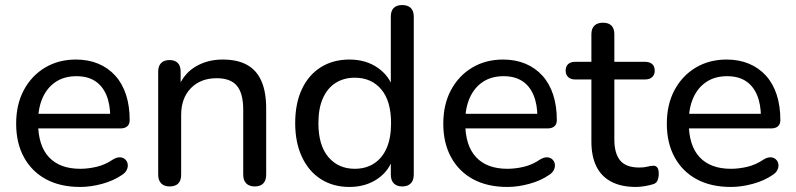

<svg xmlns="http://www.w3.org/2000/svg" viewBox="-20 -732 3153 761"><path d="M298 9Q219 9 162.5 -21.5Q106 -52 75 -108.5Q44 -165 44 -242Q44 -318 74.5 -375Q105 -432 158.5 -464Q212 -496 281 -496Q330 -496 369.5 -479.5Q409 -463 437 -432Q465 -401 479.5 -356.5Q494 -312 494 -256Q494 -240 484.5 -231.5Q475 -223 457 -223H115V-281H434L417 -267Q417 -319 401.5 -355.5Q386 -392 356.5 -411Q327 -430 283 -430Q235 -430 201 -407.5Q167 -385 149 -344.5Q131 -304 131 -251V-245Q131 -155 174 -109Q217 -63 298 -63Q330 -63 363.5 -71Q397 -79 428 -100Q443 -109 455.5 -108.5Q468 -108 476 -100.5Q484 -93 486 -82.5Q488 -72 483 -60Q478 -48 464 -39Q431 -16 385.5 -3.5Q340 9 298 9Z M652 7Q631 7 619 -5Q607 -17 607 -40V-448Q607 -471 619 -482.5Q631 -494 652 -494Q673 -494 684.5 -482.5Q696 -471 696 -448V-366L685 -381Q706 -438 753.5 -467Q801 -496 862 -496Q921 -496 959 -475Q997 -454 1016 -411Q1035 -368 1035 -302V-40Q1035 -17 1023.5 -5Q1012 7 990 7Q968 7 956 -5Q944 -17 944 -40V-297Q944 -362 919 -392Q894 -422 839 -422Q775 -422 736.5 -382.5Q698 -343 698 -276V-40Q698 7 652 7Z M1365 9Q1301 9 1252.5 -21.5Q1204 -52 1177 -109.5Q1150 -167 1150 -244Q1150 -322 1176.5 -378.5Q1203 -435 1251.5 -465.5Q1300 -496 1365 -496Q1430 -496 1477 -463.5Q1524 -431 1540 -377H1529V-666Q1529 -689 1540.5 -700.5Q1552 -712 1574 -712Q1596 -712 1608 -700.5Q1620 -689 1620 -666V-40Q1620 -17 1608 -5Q1596 7 1574 7Q1553 7 1541 -5Q1529 -17 1529 -40V-131L1540 -113Q1525 -57 1477.5 -24Q1430 9 1365 9ZM1386 -63Q1430 -63 1462.5 -84Q1495 -105 1512.5 -145Q1530 -185 1530 -244Q1530 -332 1491 -378Q1452 -424 1386 -424Q1343 -424 1310.5 -403.5Q1278 -383 1260 -343Q1242 -303 1242 -244Q1242 -156 1281.5 -109.5Q1321 -63 1386 -63Z M1991 9Q1912 9 1855.5 -21.5Q1799 -52 1768 -108.5Q1737 -165 1737 -242Q1737 -318 1767.5 -375Q1798 -432 1851.5 -464Q1905 -496 1974 -496Q2023 -496 2062.5 -479.5Q2102 -463 2130 -432Q2158 -401 2172.5 -356.5Q2187 -312 2187 -256Q2187 -240 2177.5 -231.5Q2168 -223 2150 -223H1808V-281H2127L2110 -267Q2110 -319 2094.5 -355.5Q2079 -392 2049.5 -411Q2020 -430 1976 -430Q1928 -430 1894 -407.5Q1860 -385 1842 -344.5Q1824 -304 1824 -251V-245Q1824 -155 1867 -109Q1910 -63 1991 -63Q2023 -63 2056.5 -71Q2090 -79 2121 -100Q2136 -109 2148.5 -108.5Q2161 -108 2169 -100.5Q2177 -93 2179 -82.5Q2181 -72 2176 -60Q2171 -48 2157 -39Q2124 -16 2078.5 -3.5Q2033 9 1991 9Z M2501 9Q2442 9 2402.5 -12Q2363 -33 2343.5 -73Q2324 -113 2324 -171V-417H2260Q2242 -417 2232 -426.5Q2222 -436 2222 -452Q2222 -469 2232 -478Q2242 -487 2260 -487H2324V-596Q2324 -619 2336 -630.5Q2348 -642 2370 -642Q2392 -642 2403.5 -630.5Q2415 -619 2415 -596V-487H2536Q2555 -487 2565 -478Q2575 -469 2575 -452Q2575 -436 2565 -426.5Q2555 -417 2536 -417H2415V-179Q2415 -124 2438 -96Q2461 -68 2514 -68Q2533 -68 2546 -71.5Q2559 -75 2569 -75Q2578 -76 2584.5 -69Q2591 -62 2591 -43Q2591 -29 2586.5 -17.5Q2582 -6 2569 -2Q2557 2 2537 5.5Q2517 9 2501 9Z M2877 9Q2798 9 2741.5 -21.5Q2685 -52 2654 -108.5Q2623 -165 2623 -242Q2623 -318 2653.5 -375Q2684 -432 2737.5 -464Q2791 -496 2860 -496Q2909 -496 2948.5 -479.5Q2988 -463 3016 -432Q3044 -401 3058.5 -356.5Q3073 -312 3073 -256Q3073 -240 3063.5 -231.5Q3054 -223 3036 -223H2694V-281H3013L2996 -267Q2996 -319 2980.5 -355.5Q2965 -392 2935.5 -411Q2906 -430 2862 -430Q2814 -430 2780 -407.5Q2746 -385 2728 -344.5Q2710 -304 2710 -251V-245Q2710 -155 2753 -109Q2796 -63 2877 -63Q2909 -63 2942.5 -71Q2976 -79 3007 -100Q3022 -109 3034.5 -108.5Q3047 -108 3055 -100.5Q3063 -93 3065 -82.5Q3067 -72 3062 -60Q3057 -48 3043 -39Q3010 -16 2964.5 -3.5Q2919 9 2877 9Z"/></svg>

Font: Nunito ExtraLight Medium
Style: Regular
Weight: 500
Version: Version 3.602